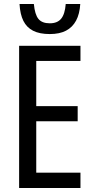

<svg xmlns="http://www.w3.org/2000/svg" viewBox="-20 -944 471 964"><path d="M383 -924Q380 -874 362 -840.5Q344 -807 311.5 -790Q279 -773 230 -773Q179 -773 146.5 -789.5Q114 -806 97.5 -839Q81 -872 78 -924H150Q155 -871 173 -849Q191 -827 230 -827Q268 -827 287 -850Q306 -873 310 -924ZM384 0H76V-714H384V-638H162V-411H370V-335H162V-77H384Z"/></svg>

Font: Noto Sans Display Condensed
Style: Regular
Weight: 400
Width: 3
Designer: Monotype Design Team
Foundry: Monotype Imaging Inc.
Version: Version 2.003